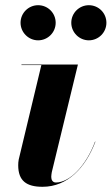

<svg xmlns="http://www.w3.org/2000/svg" viewBox="-20 -708 429 738"><path d="M254 -620.5C254 -583.5 284.5 -553 321.5 -553C359 -553 389 -583.5 389 -620.5C389 -658 359 -688 321.5 -688C284.5 -688 254 -658 254 -620.5ZM59 -620.5C59 -583.5 89.5 -553 126.5 -553C164 -553 194 -583.5 194 -620.5C194 -658 164 -688 126.5 -688C89.5 -688 59 -658 59 -620.5ZM346.5 -163 345.5 -164C310.5 -70 247.5 -6.5 195 -6.5C182 -6.5 177 -17 177 -28C177 -33 178 -40 179 -46L279.5 -460H62.5V-458H139L52 -95C50.5 -89 50 -78 50 -73C50 -13 81.5 10 143.5 10C239.5 10 308.5 -63 346.5 -163Z"/></svg>

Font: Bodoni* 96pt
Style: Bold Italic
Weight: 700
Italic angle: -13°
Version: Version 2.3